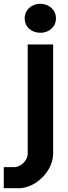

<svg xmlns="http://www.w3.org/2000/svg" viewBox="-63 -797 363 1019"><path d="M36 202H-43V90H13C48 90 84 54 84 19V-561H219V19C219 110 127 202 36 202ZM68 -700C68 -653 105 -623 151 -623C196 -623 234 -653 234 -700C234 -745 196 -777 151 -777C105 -777 68 -745 68 -700Z"/></svg>

Font: Swile Sans
Style: Bold
Weight: 700
Designer: Lord
Foundry: Lord
Version: Version 1.477;FEAKit 1.0